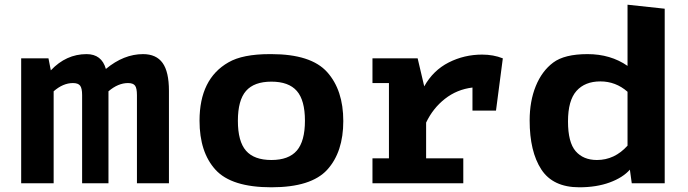

<svg xmlns="http://www.w3.org/2000/svg" viewBox="-20 -779 2923 816"><path d="M70 0V-531H186L196 -480Q261 -549 348 -549Q412 -549 430 -486Q506 -549 588 -549Q644 -549 671 -511.5Q698 -474 698 -393V0H562V-375Q562 -404 554 -415Q546 -426 524 -426Q482 -426 441 -391V0H329V-375Q329 -404 320.5 -415Q312 -426 290 -426Q248 -426 208 -391V0Z M828 -266Q828 -444 951 -514Q1011 -549 1127 -549Q1130 -549 1133 -549Q1302 -549 1370.5 -472.5Q1439 -396 1439 -264.5Q1439 -133 1371 -58Q1303 17 1133.5 17Q964 17 896 -57.5Q828 -132 828 -266ZM1025.5 -392.5Q991 -353 991 -265.5Q991 -178 1025.5 -138.5Q1060 -99 1133.5 -99Q1207 -99 1241.5 -139Q1276 -179 1276 -266Q1276 -353 1241.5 -392.5Q1207 -432 1133.5 -432Q1060 -432 1025.5 -392.5Z M1563 0V-106H1633V-426H1563V-531H1755L1783 -412Q1821 -480 1887 -513.5Q1953 -547 2029 -547Q2077 -547 2117 -531L2088 -309H1988V-407Q1922 -399 1871 -359Q1820 -319 1791 -258V-106H1949V0Z M2231 -267Q2231 -349 2257 -413Q2283 -477 2331 -513Q2379 -549 2477 -549Q2575 -549 2647 -499V-759L2805 -742V0H2665L2657 -58Q2627 -24 2571 -3.5Q2515 17 2442 17Q2330 17 2280.5 -59Q2231 -135 2231 -267ZM2517 -99Q2592 -99 2647 -160V-389Q2597 -433 2531.5 -433Q2466 -433 2430 -392.5Q2394 -352 2394 -263Q2394 -174 2426.5 -136.5Q2459 -99 2517 -99Z"/></svg>

Font: Fix15 Mono
Style: Bold
Weight: 700
Designer: Carrois Corporate & Edenspiekermann AG
Foundry: Carrois Corporate GbR & Edenspiekermann AG
Version: Version 3.206